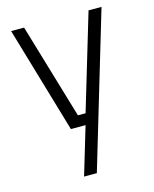

<svg xmlns="http://www.w3.org/2000/svg" viewBox="-110 -574 698 872"><g transform="rotate(-15 239.0 -138.0)"><path d="M174 0H243L176 224H236L452 -500H391L257 -52H221L88 -500H27Z"/></g></svg>

Font: RazerF5 Light
Style: Regular
Weight: 300
Foundry: Razer Inc.
Version: Version 2